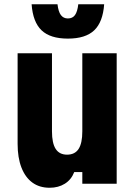

<svg xmlns="http://www.w3.org/2000/svg" viewBox="-20 -866 640 905"><path d="M530 -615V0H368V-55H330Q316 -19 285.5 0Q255 19 214 19Q166 19 132.5 -5.5Q99 -30 81 -76.5Q63 -123 63 -188V-615H225V-247Q225 -191 242.5 -164Q260 -137 296 -137Q333 -137 350.5 -164Q368 -191 368 -247V-615ZM251 -846Q255 -811 267 -795Q279 -779 300 -779Q322 -779 333.5 -795Q345 -811 349 -846H471Q465 -762 424 -723Q383 -684 300 -684Q217 -684 176 -723Q135 -762 129 -846Z"/></svg>

Font: Martian Mono Condensed
Style: Bold
Weight: 700
Width: 3
Designer: Roman Shamin
Foundry: Evil Martians
Version: Version 1.000